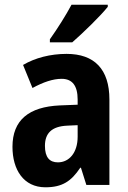

<svg xmlns="http://www.w3.org/2000/svg" viewBox="-20 -786 546 816"><path d="M438 -757V-766H284C260 -721 226 -667 192 -619V-606H287C334 -647 408 -719 438 -757ZM263 -557C194 -557 129 -540 78 -510L118 -412C164 -437 205 -451 242 -451C287 -451 310 -422 310 -363V-341L234 -338C103 -332 33 -276 33 -162C33 -65 80 10 173 10C245 10 283 -16 321 -73H324L347 0H445V-363C445 -492 381 -557 263 -557ZM266 -252 310 -254V-205C310 -137 274 -96 226 -96C191 -96 171 -117 171 -166C171 -219 199 -249 266 -252Z"/></svg>

Font: Noto Sans Armenian Condensed
Style: Bold
Weight: 700
Width: 3
Designer: Monotype Design Team
Foundry: Monotype Imaging Inc.
Version: Version 2.008